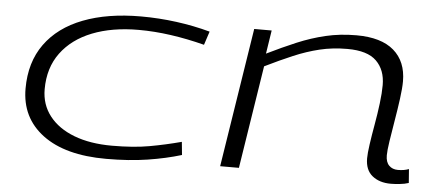

<svg xmlns="http://www.w3.org/2000/svg" viewBox="-43 -634 1675 734"><g transform="rotate(5 794.5 -267.0)"><path d="M385 10Q228 10 141.5 -54.5Q55 -119 55 -231Q55 -332 105.5 -402Q156 -472 249.5 -508Q343 -544 471 -544Q540 -544 607.5 -535Q675 -526 737 -509L720 -457Q654 -474 590.5 -483Q527 -492 467 -492Q365 -492 289 -462Q213 -432 170.5 -374.5Q128 -317 128 -235Q128 -176 162 -132.5Q196 -89 257.5 -65.5Q319 -42 403 -42Q486 -42 547 -53Q608 -64 668 -80L673 -30Q614 -12 543.5 -1Q473 10 385 10Z M906 -534H973L959 -444Q1018 -473 1071.5 -495.5Q1125 -518 1180 -531Q1235 -544 1298 -544Q1393 -544 1441.5 -502Q1490 -460 1490 -384Q1490 -358 1484.5 -317Q1479 -276 1471.5 -232Q1464 -188 1458.5 -151.5Q1453 -115 1453 -97Q1453 -71 1466 -58Q1479 -45 1500 -45Q1524 -45 1542 -52L1546 1Q1531 6 1511.5 8Q1492 10 1477 10Q1434 10 1406.5 -12Q1379 -34 1379 -79Q1379 -98 1384 -133Q1389 -168 1396.5 -210Q1404 -252 1409 -292.5Q1414 -333 1414 -363Q1414 -421 1379.5 -455Q1345 -489 1268 -489Q1211 -489 1161.5 -477Q1112 -465 1062.5 -444Q1013 -423 956 -395L894 0H822Z"/></g></svg>

Font: Georama ExtraExtended Light
Style: Italic
Weight: 300
Width: 8
Italic angle: -9°
Designer: Jean-Baptiste Levee
Foundry: Production Type
Version: Version 1.000